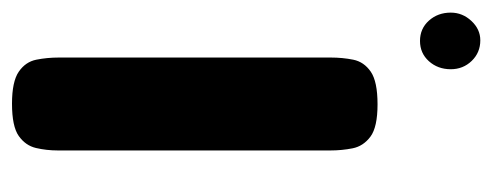

<svg xmlns="http://www.w3.org/2000/svg" viewBox="-288 -528 801 312"><g transform="rotate(90 112.0 -371.5)"><path d="M124 9Q88 9 72 -2Q56 -13 52.5 -30.5Q49 -48 49 -67V-509Q49 -528 52.5 -545.5Q56 -563 72 -574Q88 -585 125 -585Q162 -585 177.5 -573.5Q193 -562 196.5 -544.5Q200 -527 200 -508V-66Q200 -47 196 -30Q192 -13 176.5 -2Q161 9 124 9ZM22 -654Q2 -654 -11 -668.5Q-24 -683 -24 -704Q-24 -723 -10.5 -737.5Q3 -752 21 -752Q41 -752 54.5 -738Q68 -724 68 -704Q68 -683 55 -668.5Q42 -654 22 -654Z"/></g></svg>

Font: Fredoka Light SemiBold
Style: Regular
Weight: 600
Version: Version 2.001